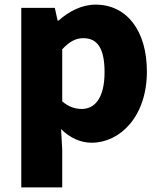

<svg xmlns="http://www.w3.org/2000/svg" viewBox="-20 -603 698 830"><path d="M72 207H249V44L244 -45C282 -7 328 14 376 14C498 14 615 -98 615 -294C615 -469 529 -583 393 -583C334 -583 278 -554 233 -514H229L217 -569H72ZM334 -132C307 -132 277 -140 249 -165V-390C280 -423 307 -438 340 -438C403 -438 432 -391 432 -291C432 -177 388 -132 334 -132Z"/></svg>

Font: Noto Sans Korean Black
Style: Bold
Weight: 900
Designer: Ryoko NISHIZUKA (kana & ideographs); Paul D. Hunt (Latin, Greek & Cyrillic); Wenlong ZHANG (bopomofo); Sandoll Communica
Foundry: Adobe Systems Incorporated
Version: Version 1.000;PS 1;hotconv 1.0.78;makeotf.lib2.5.61930